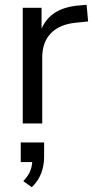

<svg xmlns="http://www.w3.org/2000/svg" viewBox="-20 -519 398 807"><path d="M75.6 0V-486.3H154.7V-371H144.7Q161.8 -430.5 203.9 -460.9Q246 -491.3 315 -496.3L344 -498.8L350.4 -428.9L298.6 -423.5Q230.7 -416.9 194.1 -379.3Q157.5 -341.7 157.5 -277.3V0ZM113.7 267.9 77.9 242.3Q100.4 218.2 108.1 196.9Q115.9 175.6 115.9 151.5L136.5 162.3H67.2V79.9H165.4V140Q165.4 177.3 153 209.7Q140.5 242 113.7 267.9Z"/></svg>

Font: Nunito Sans 12pt ExtraLight
Style: Regular
Weight: 200
Designer: Vernon Adams
Foundry: Vernon Adams
Version: Version 3.101;gftools[0.9.27]